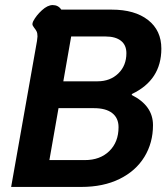

<svg xmlns="http://www.w3.org/2000/svg" viewBox="-20 -738 662 758"><path d="M126 -576Q128 -590 128 -594Q128 -607 124.5 -614Q121 -621 114.5 -629Q108 -637 108 -643Q108 -647 111 -654Q123 -677 145.5 -697.5Q168 -718 188 -718Q210 -718 222 -700H421Q512 -700 564.5 -659Q617 -618 617 -546Q617 -422 501 -367L500 -363Q584 -321 584 -244Q584 -174 550 -118.5Q516 -63 452 -31.5Q388 0 301 0H24ZM365 -417Q415 -417 447 -448Q479 -479 479 -528Q479 -560 457.5 -577Q436 -594 396 -594H261L230 -417ZM315 -106Q375 -106 411.5 -141.5Q448 -177 448 -236Q448 -272 423 -291.5Q398 -311 351 -311H211L175 -106Z"/></svg>

Font: Niramit
Style: Bold Italic
Weight: 700
Italic angle: -10°
Designer: Katatrad Aksorn Co.,Ltd.
Foundry: Cadson Demak Co.,Ltd.
Version: Version 1.001; ttfautohint (v1.6)